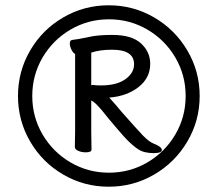

<svg xmlns="http://www.w3.org/2000/svg" viewBox="-20 -684 820 726"><path d="M391 22Q298 22 219 -24Q140 -70 94 -149Q48 -228 48 -321Q48 -414 94 -493Q140 -572 219 -618Q298 -664 391 -664Q484 -664 563 -618Q642 -572 688.5 -493Q735 -414 735 -321Q735 -228 688.5 -149Q642 -70 563 -24Q484 22 391 22ZM392 -611Q313 -611 246.5 -572Q180 -533 141 -466.5Q102 -400 102 -321Q102 -242 141 -175.5Q180 -109 246.5 -70Q313 -31 392 -31Q471 -31 537.5 -70Q604 -109 643 -175.5Q682 -242 682 -321Q682 -400 643 -466.5Q604 -533 537.5 -572Q471 -611 392 -611ZM244 -519Q244 -532 253 -533Q274 -535 315 -544Q349 -552 405 -552Q478 -552 513 -520Q548 -488 548 -443Q548 -389 503.5 -354.5Q459 -320 393 -315Q418 -288 439 -262Q498 -195 521 -171Q545 -147 561 -141Q575 -136 583.5 -129.5Q592 -123 592 -117Q592 -105 560 -105Q543 -105 526.5 -109Q510 -113 492 -127Q469 -145 448 -168.5Q427 -192 391 -235Q364 -270 344 -290Q334 -300 325 -304V-188L326 -118Q326 -108 304 -108Q289 -108 276 -113.5Q263 -119 263 -129L264 -188V-480Q256 -484 250 -496.5Q244 -509 244 -519ZM332 -363Q336 -363 338 -362Q346 -361 362 -361Q421 -361 454 -384.5Q487 -408 487 -441Q487 -496 404 -496Q357 -496 325 -485V-361Q327 -363 332 -363Z"/></svg>

Font: Fusion Kai T
Style: Regular
Weight: 400
Designer: Fontworks Inc.
Version: Version 24.134;May 13, 2024